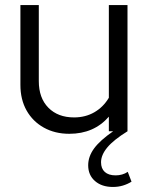

<svg xmlns="http://www.w3.org/2000/svg" viewBox="-20 -521 589 762"><path d="M428 221Q384 221 357 197.5Q330 174 330 135Q330 100 353.5 68Q377 36 429 0H412V-58Q353 10 255 10Q198 10 154 -14.5Q110 -39 85.5 -82.5Q61 -126 61 -184V-501H134V-199Q134 -132 172 -93.5Q210 -55 274 -55Q319 -55 354.5 -75.5Q390 -96 412 -133V-501H486V0Q431 34 406 64Q381 94 381 123Q381 148 396 161.5Q411 175 439 175Q452 175 464.5 171.5Q477 168 487 161L502 200Q486 210 467.5 215.5Q449 221 428 221Z"/></svg>

Font: Red Hat Display
Style: Regular
Weight: 300
Designer: Pentagram, MCKL
Foundry: Pentagram, MCKL
Version: Version 1.023